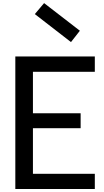

<svg xmlns="http://www.w3.org/2000/svg" viewBox="-20 -1248 690 1268"><path d="M271.2 -1227.5 507.5 -1045 448.8 -970 210 -1155ZM81.2 -875H606.2V-773.8H197.5V-500H512.5V-401.2H197.5V-100H606.2V0H81.2Z"/></svg>

Font: Abordage
Style: Regular
Weight: 400
Designer: Ange Degheest & Eugénie Bidaut
Foundry: Velvetyne Type Foundry
Version: Version 1.000;FEAKit 1.0